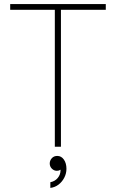

<svg xmlns="http://www.w3.org/2000/svg" viewBox="-20 -720 569 942"><path d="M249 0V-700H279V0ZM30 -672V-700H499V-672ZM227 202V174Q249 170 263 153.5Q277 137 277 115Q277 101 274 92L285 85Q288 88 288 93Q288 98 284.5 104Q281 110 274.5 114Q268 118 259 118Q245 118 234.5 107.5Q224 97 224 82Q224 68 234 56.5Q244 45 261 45Q281 45 293.5 63Q306 81 306 108Q306 131 295.5 151.5Q285 172 267.5 185.5Q250 199 227 202Z"/></svg>

Font: Fustat ExtraLight
Style: Regular
Weight: 250
Designer: Mohamed Gaber, Khaled Hosny, Laura Garcia Mut
Foundry: Kief Type Foundry, Alif Type Foundry, Hard Type Foundry
Version: Version 1.007